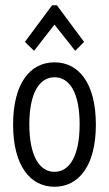

<svg xmlns="http://www.w3.org/2000/svg" viewBox="-20 -705 415 733"><path d="M110 -511 188 -611 267 -511 301 -545 197 -685H179L75 -545ZM188 8C281 8 346 -73 346 -229C346 -387 281 -467 188 -467C95 -467 30 -387 30 -229C30 -73 95 8 188 8ZM188 -49C130 -49 92 -111 92 -230C92 -351 131 -410 188 -410C246 -410 284 -351 284 -230C284 -111 246 -49 188 -49Z"/></svg>

Font: Inconsolata Condensed
Style: Regular
Weight: 400
Width: 3
Monospace: yes
Designer: Raph Levien, Cyreal, Brenton Simpson
Foundry: Raph Levien, Cyreal, Google
Version: Version 3.100